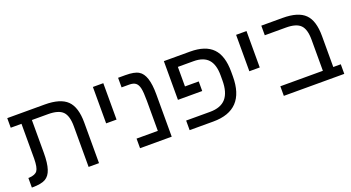

<svg xmlns="http://www.w3.org/2000/svg" viewBox="-45 -1080 2857 1561"><g transform="rotate(-20 1384.0 -299.5)"><path d="M128 -214V-516H35V-599H359Q494 -599 552.5 -541.5Q611 -484 611 -351V0H521V-352Q521 -442 484.5 -479Q448 -516 358 -516H218V-232Q218 -143 201 -92Q185 -42 148.5 -21Q112 0 35 0H30V-83H38Q90 -86 108.5 -112Q127 -138 128 -214Z M776 -284V-599H866V-284Z M1240 -367V0H966V-83H1150V-342Q1150 -418 1142 -453Q1134 -487 1115 -501.5Q1096 -516 1060 -516H994V-599H1057Q1136 -599 1171 -577Q1240 -537 1240 -367Z M1784 -290V-333Q1784 -426 1743 -471Q1702 -516 1616 -516H1481V-347H1600V-264H1390V-599H1617Q1749 -599 1812 -534Q1875 -469 1875 -331V-291Q1875 0 1600 0H1395V-83H1602Q1695 -83 1739.5 -134Q1784 -185 1784 -290Z M2015 -284V-599H2105V-284Z M2416 -516H2233V-599H2417Q2552 -599 2610 -541Q2668 -484 2668 -351V-83H2733V0H2210V-83H2578V-352Q2578 -442 2541.5 -479Q2505 -516 2416 -516Z"/></g></svg>

Font: Libra Sans
Style: Regular
Weight: 400
Foundry: Context Ltd
Version: Version 1.002